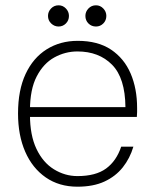

<svg xmlns="http://www.w3.org/2000/svg" viewBox="-20 -692 580 724"><path d="M272 12Q203 12 152.5 -23Q102 -58 75 -120Q48 -182 48 -264Q48 -352 76.5 -413Q105 -474 156 -506Q207 -538 273 -538Q349 -538 398.5 -505Q448 -472 472.5 -415Q497 -358 497 -285Q497 -277 497 -269.5Q497 -262 496 -251H79V-288H453Q452 -398 402.5 -448Q353 -498 272 -498Q226 -498 185 -475.5Q144 -453 118.5 -404Q93 -355 93 -276V-259Q93 -182 117.5 -130.5Q142 -79 183.5 -53.5Q225 -28 272 -28Q341 -28 380 -56.5Q419 -85 437 -139H483Q470 -95 443 -61Q416 -27 374 -7.5Q332 12 272 12ZM201 -592Q185 -592 173 -603.5Q161 -615 161 -632Q161 -648 172.5 -660Q184 -672 201 -672Q217 -672 228.5 -660Q240 -648 240 -632Q240 -615 228.5 -603.5Q217 -592 201 -592ZM342 -592Q325 -592 313.5 -603.5Q302 -615 302 -632Q302 -648 313.5 -660Q325 -672 342 -672Q358 -672 369.5 -660Q381 -648 381 -632Q381 -615 369.5 -603.5Q358 -592 342 -592Z"/></svg>

Font: DM Sans 9pt ExtraLight
Style: Regular
Weight: 250
Version: Version 4.004;gftools[0.9.30]